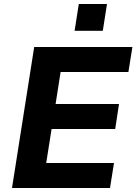

<svg xmlns="http://www.w3.org/2000/svg" viewBox="-20 -940 682 960"><path d="M40 0 151 -705H642L622 -580H283L258 -420H575L556 -295H238L211 -125H550L530 0ZM353 -786 374 -920H515L494 -786Z"/></svg>

Font: Nunito Sans 10pt ExtraBold
Style: Italic
Weight: 800
Italic angle: -9°
Designer: Vernon Adams
Foundry: Vernon Adams
Version: Version 3.101;gftools[0.9.27]